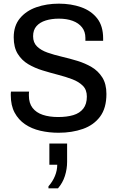

<svg xmlns="http://www.w3.org/2000/svg" viewBox="-20 -716 640 1050"><path d="M300 10Q248 10 200.5 -1Q153 -12 117 -36.5Q81 -61 60 -100Q39 -139 39 -195Q39 -199 39 -204.5Q39 -210 40 -215H139Q138 -209 138 -204Q138 -199 138 -193Q138 -152 158 -126Q178 -100 214 -88Q250 -76 298 -76Q346 -76 381 -86.5Q416 -97 435.5 -122Q455 -147 455 -188Q455 -225 433 -247Q411 -269 375.5 -282.5Q340 -296 297.5 -307Q255 -318 212.5 -331Q170 -344 134.5 -365Q99 -386 77 -421.5Q55 -457 55 -512Q55 -575 89 -616Q123 -657 179 -676.5Q235 -696 302 -696Q369 -696 424 -676.5Q479 -657 511.5 -615.5Q544 -574 544 -506V-493H447V-509Q447 -543 428.5 -566.5Q410 -590 377.5 -602Q345 -614 302 -614Q262 -614 230 -604Q198 -594 179.5 -573Q161 -552 161 -518Q161 -483 182.5 -462Q204 -441 239.5 -428.5Q275 -416 318 -406Q361 -396 403.5 -383Q446 -370 481.5 -349Q517 -328 539.5 -292.5Q562 -257 562 -202Q562 -125 527.5 -78.5Q493 -32 433.5 -11Q374 10 300 10ZM245 314V303Q268 277 280.5 246.5Q293 216 293 185H250V69H347V169Q347 208 335 246Q323 284 297 314Z"/></svg>

Font: Chivo Mono Medium
Style: Regular
Weight: 400
Monospace: yes
Version: Version 1.008